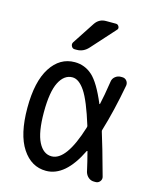

<svg xmlns="http://www.w3.org/2000/svg" viewBox="-116 -836 731 922"><g transform="rotate(15 250.0 -375.0)"><path d="M294.9 -759.8H344.7Q354.5 -759.8 359.4 -750Q364.3 -740.2 357.4 -733.4L252.9 -617.2Q228.5 -589.8 195.3 -589.8H184.6Q173.8 -589.8 168.5 -600.1Q163.1 -610.4 168.9 -620.1L241.2 -730.5Q260.7 -759.8 294.9 -759.8ZM210 -457Q168.9 -457 144.5 -409.2Q120.1 -361.3 120.1 -259.8Q120.1 -160.2 144.5 -112.3Q168.9 -64.5 210 -64.5Q283.2 -64.5 337.9 -241.2Q339.8 -247.1 338.9 -250Q302.7 -367.2 272.5 -412.1Q242.2 -457 210 -457ZM202.1 9.8Q128.9 9.8 83.5 -59.1Q38.1 -127.9 38.1 -259.8Q38.1 -390.6 83 -460.4Q127.9 -530.3 202.1 -530.3Q252 -530.3 289.6 -496.6Q327.1 -462.9 367.2 -367.2Q369.1 -366.2 370.1 -367.2Q379.9 -409.2 391.6 -485.4Q393.6 -500 405.8 -509.8Q418 -519.5 432.6 -519.5H440.4Q454.1 -519.5 462.4 -509.3Q470.7 -499 468.8 -485.4Q444.3 -353.5 413.1 -251Q411.1 -246.1 413.1 -241.2Q432.6 -180.7 472.7 -34.2Q476.6 -21.5 468.3 -10.7Q460 0 447.3 0H438.5Q422.9 0 411.1 -9.8Q399.4 -19.5 394.5 -35.2Q383.8 -84 371.1 -131.8Q371.1 -133.8 369.6 -133.8Q368.2 -133.8 367.2 -132.8Q297.9 9.8 202.1 9.8Z"/></g></svg>

Font: Rounded-L Mgen+ 2m regular
Style: Regular
Weight: 400
Designer: [Source Han Sans]
Ryoko NISHIZUKA  (kana & ideographs); Paul D. Hunt (Latin, Greek & Cyrillic); Wenlong ZHANG  (bopomofo
Version: Version 1.059.20150602